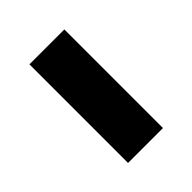

<svg xmlns="http://www.w3.org/2000/svg" viewBox="-2 -565 486 486"><g transform="rotate(45 241.5 -321.5)"><path d="M65 -259V-384H418V-259Z"/></g></svg>

Font: BDO Grotesk DemiBold
Style: Regular
Weight: 600
Designer: Deni Anggara
Foundry: Lokal Container
Version: Version 2.000